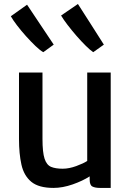

<svg xmlns="http://www.w3.org/2000/svg" viewBox="-20 -912 648 940"><path d="M242 8Q169.5 8 133.2 -22Q97 -52 85 -105.8Q73 -159.5 73 -231V-557H188V-232Q188 -166 198.2 -135Q208.5 -104 230.2 -95Q252 -86 287 -86Q318 -86 353.5 -99Q389 -112 407 -124V-557H522V8H469Q446 8 432.5 1.2Q419 -5.5 419 -33V-48.5Q385 -26.5 335.8 -9.2Q286.5 8 242 8ZM436.5 -656.5Q422 -666 400 -687.8Q378 -709.5 354.5 -736.5Q331 -763.5 310.8 -790Q290.5 -816.5 279 -836L361.5 -892.5Q393.5 -843 425.2 -793Q457 -743 488.5 -693.5ZM192 -656.5Q176.5 -665 154 -686.5Q131.5 -708 107.2 -735Q83 -762 63 -788.2Q43 -814.5 33 -832.5L112.5 -889Q145 -840 177.8 -791.2Q210.5 -742.5 243 -693.5Z"/></svg>

Font: Merriweather Sans
Style: Regular
Weight: 400
Designer: Eben Sorkin
Foundry: Eben Sorkin
Version: Version 1.008; ttfautohint (v1.7.19-72a1) -l 8 -r 50 -G 200 